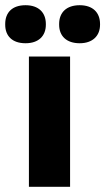

<svg xmlns="http://www.w3.org/2000/svg" viewBox="-62 -717 404 737"><path d="M49 -500V0H207V-500ZM-42 -622C-42 -579 -15 -551 36 -551C86 -551 114 -579 114 -622V-625C114 -669 86 -697 36 -697C-15 -697 -42 -669 -42 -625ZM165 -622C165 -579 193 -551 244 -551C293 -551 322 -579 322 -622V-625C322 -669 294 -697 244 -697C193 -697 165 -669 165 -625Z"/></svg>

Font: LT Wave Text Black
Style: Regular
Weight: 900
Designer: Daniel Lyons
Version: Version 2.5 (Glyphs App)